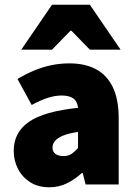

<svg xmlns="http://www.w3.org/2000/svg" viewBox="-20 -780 576 812"><path d="M188 12Q141 12 107.5 -9.5Q74 -31 56 -66Q38 -101 38 -142Q38 -220 102 -264.5Q166 -309 310 -324Q308 -342 300 -353.5Q292 -365 277 -370.5Q262 -376 240 -376Q213 -376 183 -366.5Q153 -357 114 -336L54 -446Q89 -467 125 -482Q161 -497 198 -504.5Q235 -512 274 -512Q339 -512 385.5 -487.5Q432 -463 457 -411.5Q482 -360 482 -278V0H342L330 -48H326Q296 -21 262.5 -4.5Q229 12 188 12ZM248 -120Q269 -120 283 -129.5Q297 -139 310 -154V-222Q269 -216 245.5 -206Q222 -196 212 -183Q202 -170 202 -156Q202 -139 214 -129.5Q226 -120 248 -120ZM70 -570 200 -760H360L490 -570H360L282 -650H278L200 -570Z"/></svg>

Font: Mada Black
Style: Regular
Weight: 900
Designer: Khaled Hosny
Version: Version 1.5